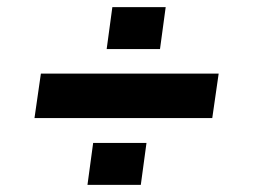

<svg xmlns="http://www.w3.org/2000/svg" viewBox="-20 -520 718 540"><path d="M430 -382 446 -500H296L280 -382ZM577 -188 595 -313H95L77 -188ZM376 0 392 -118H242L226 0Z"/></svg>

Font: Plus Jakarta Sans ExtraBold
Style: Italic
Weight: 800
Italic angle: -8°
Designer: Gumpita Rahayu
Foundry: Tokotype
Version: Version 2.071;gftools[0.9.30]